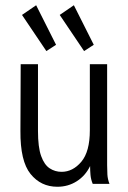

<svg xmlns="http://www.w3.org/2000/svg" viewBox="-20 -702 490 733"><path d="M199 11Q136 11 96.5 -38Q57 -87 58 -202L59 -457H125V-202Q125 -140 137 -106.5Q149 -73 169.5 -59.5Q190 -46 215 -46Q258 -46 290.5 -84.5Q323 -123 323 -205V-457H389V-71Q389 -53 390 -35.5Q391 -18 398 0H334Q327 -17 325.5 -34Q324 -51 324 -68Q306 -31 273 -10Q240 11 199 11ZM157 -507 64 -645 118 -682 194 -531ZM301 -507 208 -645 262 -682 338 -531Z"/></svg>

Font: Inconsolata SemiCondensed
Style: Regular
Weight: 400
Width: 4
Monospace: yes
Designer: Raph Levien, Cyreal, Brenton Simpson
Foundry: Raph Levien, Cyreal, Google
Version: Version 3.000; ttfautohint (v1.8.2.53-6de2)